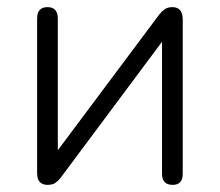

<svg xmlns="http://www.w3.org/2000/svg" viewBox="-20 -512 616 538"><path d="M113 6Q100 6 92 -1.5Q84 -9 84 -28V-460Q84 -492 113 -492Q142 -492 142 -460V-91L426 -471Q433 -480 441.5 -486Q450 -492 463 -492Q492 -492 492 -457V-25Q492 6 464 6Q434 6 434 -25V-395L150 -14Q143 -5 135 0.5Q127 6 113 6Z"/></svg>

Font: Chiron GoRound TC L
Style: Regular
Weight: 300
Designer: Ryoko NISHIZUKA 西塚涼子 (kana, bopomofo & ideographs); Paul D. Hunt (Latin, Greek & Cyrillic); Sandoll Communications 산돌커뮤니
Foundry: Adobe
Version: Version 1.000;hotconv 1.1.1;makeotfexe 2.6.0